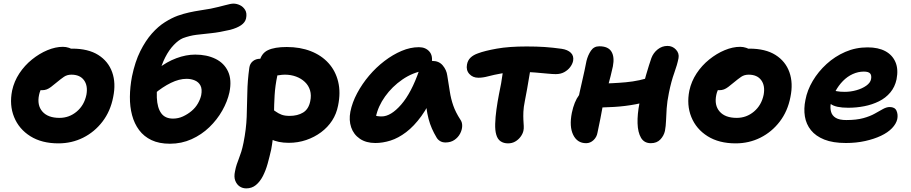

<svg xmlns="http://www.w3.org/2000/svg" viewBox="-20 -781 5039 1062"><path d="M303 12Q211 12 148 -27.5Q85 -67 58 -133.5Q31 -200 47 -280Q58 -331 87 -375Q116 -419 157 -452Q198 -485 242.5 -503.5Q287 -522 328 -522Q345 -522 361.5 -516.5Q378 -511 387.5 -499.5Q397 -488 393 -468Q385 -432 365 -405Q345 -378 298 -363Q274 -355 252.5 -339Q231 -323 216 -302Q201 -281 196 -256Q184 -199 214.5 -164Q245 -129 309 -129Q363 -129 404.5 -164Q446 -199 458 -257Q467 -307 444.5 -337.5Q422 -368 375 -368Q351 -368 333.5 -356Q316 -344 292 -324Q274 -309 262 -300Q250 -291 238.5 -286.5Q227 -282 211 -282Q193 -282 178 -300Q163 -318 171 -357Q177 -385 198.5 -413Q220 -441 250.5 -463Q281 -485 314.5 -498.5Q348 -512 379 -512Q468 -512 523.5 -477Q579 -442 600.5 -381.5Q622 -321 606 -244Q591 -166 547 -108.5Q503 -51 440 -19.5Q377 12 303 12Z M920 14Q860 14 818 -6Q776 -26 749.5 -61.5Q723 -97 710.5 -144Q698 -191 698.5 -245.5Q699 -300 710 -358Q727 -440 756 -498Q785 -556 820 -595.5Q855 -635 892.5 -658.5Q930 -682 963 -694Q994 -705 1025.5 -712Q1057 -719 1087 -723.5Q1117 -728 1145 -733Q1192 -743 1224.5 -752Q1257 -761 1271 -761Q1289 -761 1307 -752.5Q1325 -744 1336 -726Q1347 -708 1341 -679Q1336 -657 1313.5 -641.5Q1291 -626 1253 -616Q1193 -602 1148.5 -597.5Q1104 -593 1067 -588.5Q1030 -584 992 -570Q968 -560 941.5 -532.5Q915 -505 894 -464Q873 -423 861 -372Q845 -296 847.5 -240.5Q850 -185 871.5 -155Q893 -125 937 -125Q966 -125 992 -137Q1018 -149 1039.5 -167Q1061 -185 1074.5 -208.5Q1088 -232 1093 -255Q1099 -288 1089 -307.5Q1079 -327 1058 -336Q1037 -345 1012 -345Q971 -345 925 -322.5Q879 -300 834 -262L782 -319Q811 -367 856.5 -403Q902 -439 955.5 -459Q1009 -479 1060 -479Q1124 -479 1172 -455.5Q1220 -432 1241.5 -385.5Q1263 -339 1249 -270Q1238 -220 1209.5 -169.5Q1181 -119 1138 -77.5Q1095 -36 1039.5 -11Q984 14 920 14Z M1577 9Q1518 9 1476 -12Q1434 -33 1414 -67.5Q1394 -102 1402 -142Q1405 -160 1420.5 -174Q1436 -188 1453 -188Q1469 -188 1481 -180.5Q1493 -173 1506 -163.5Q1519 -154 1536.5 -147Q1554 -140 1582 -140Q1626 -140 1656.5 -158.5Q1687 -177 1696 -221Q1703 -254 1695 -281Q1687 -308 1666.5 -327.5Q1646 -347 1617.5 -357.5Q1589 -368 1556 -368Q1540 -368 1523.5 -365Q1507 -362 1482 -362Q1461 -362 1445 -372.5Q1429 -383 1420 -400.5Q1411 -418 1415 -439Q1425 -486 1462 -503.5Q1499 -521 1566 -521Q1640 -521 1699 -498Q1758 -475 1797 -432Q1836 -389 1850.5 -329Q1865 -269 1850 -197Q1841 -151 1817 -114Q1793 -77 1756 -49.5Q1719 -22 1673.5 -6.5Q1628 9 1577 9ZM1342 261Q1322 261 1306 250.5Q1290 240 1281.5 219Q1273 198 1280 166Q1284 145 1289.5 128.5Q1295 112 1301.5 95.5Q1308 79 1314.5 58.5Q1321 38 1327 8Q1342 -67 1344.5 -134.5Q1347 -202 1348 -268Q1349 -334 1359 -406Q1362 -429 1378.5 -442.5Q1395 -456 1419 -456Q1447 -456 1470.5 -443Q1494 -430 1506 -409.5Q1518 -389 1514 -363Q1502 -306 1499 -254Q1496 -202 1495.5 -153.5Q1495 -105 1492.5 -56Q1490 -7 1480 46Q1471 86 1460.5 124Q1450 162 1434 193Q1418 224 1395.5 242.5Q1373 261 1342 261Z M2056 10Q2005 10 1970.5 -13.5Q1936 -37 1922.5 -76.5Q1909 -116 1918 -163Q1928 -214 1955.5 -265.5Q1983 -317 2021.5 -362.5Q2060 -408 2106.5 -443.5Q2153 -479 2201.5 -499.5Q2250 -520 2297 -520Q2334 -520 2355 -496Q2376 -472 2367 -428Q2364 -412 2353 -403Q2342 -394 2328 -391Q2262 -380 2205.5 -341Q2149 -302 2110 -247.5Q2071 -193 2059 -134Q2056 -117 2055.5 -102.5Q2055 -88 2059 -66L2011 -168Q2032 -150 2049 -143.5Q2066 -137 2091 -137Q2142 -137 2199 -202.5Q2256 -268 2299 -393Q2308 -417 2329 -430.5Q2350 -444 2372 -444Q2408 -444 2429 -419Q2450 -394 2454 -363Q2462 -315 2468 -275Q2474 -235 2487 -197.5Q2500 -160 2526 -120Q2537 -105 2536.5 -84Q2536 -63 2525 -42Q2514 -21 2493.5 -7Q2473 7 2444 7Q2427 7 2414.5 -0.5Q2402 -8 2395 -20Q2380 -45 2369 -70Q2358 -95 2350.5 -123.5Q2343 -152 2338 -189Q2333 -226 2330 -274L2384 -278Q2351 -194 2310.5 -138.5Q2270 -83 2226.5 -50Q2183 -17 2140 -3.5Q2097 10 2056 10Z M2626 -351Q2595 -351 2576 -372Q2557 -393 2563 -424Q2567 -447 2582.5 -462Q2598 -477 2624 -486Q2661 -500 2728 -512Q2795 -524 2893 -524Q2949 -524 2993 -521Q3037 -518 3087 -511Q3120 -506 3137.5 -489Q3155 -472 3150 -444Q3146 -426 3133.5 -409.5Q3121 -393 3101 -382Q3081 -371 3054 -371Q3037 -371 3006.5 -374Q2976 -377 2939.5 -380Q2903 -383 2867 -383Q2799 -383 2754.5 -375Q2710 -367 2680.5 -359Q2651 -351 2626 -351ZM2790 12Q2766 12 2749 0.5Q2732 -11 2725 -36Q2718 -59 2719 -96Q2720 -133 2726 -176Q2732 -219 2740 -260Q2754 -325 2759.5 -369.5Q2765 -414 2770 -442L2923 -450Q2922 -443 2917.5 -418Q2913 -393 2907.5 -359Q2902 -325 2895.5 -288.5Q2889 -252 2883 -222Q2876 -188 2875 -162.5Q2874 -137 2875 -118Q2876 -99 2877 -84.5Q2878 -70 2875 -57Q2871 -40 2859 -24Q2847 -8 2829.5 2Q2812 12 2790 12Z M3222 11Q3173 11 3150.5 -35Q3128 -81 3143 -157Q3156 -219 3182.5 -254.5Q3209 -290 3231 -304Q3243 -312 3259 -315.5Q3275 -319 3291 -319Q3364 -319 3441.5 -326Q3519 -333 3589 -358L3612 -238Q3558 -216 3497.5 -204.5Q3437 -193 3375.5 -189.5Q3314 -186 3256 -186L3174 -213Q3186 -272 3200 -332Q3214 -392 3224 -444Q3232 -476 3248.5 -500.5Q3265 -525 3295 -525Q3344 -525 3362 -495.5Q3380 -466 3370 -414Q3365 -390 3357.5 -360.5Q3350 -331 3341.5 -300Q3333 -269 3325.5 -241.5Q3318 -214 3314 -195Q3308 -160 3301 -125.5Q3294 -91 3285 -48Q3281 -23 3263 -6Q3245 11 3222 11ZM3580 11Q3543 11 3525.5 -19Q3508 -49 3506.5 -99Q3505 -149 3517 -210Q3536 -306 3553.5 -366Q3571 -426 3583 -460Q3594 -489 3618 -508Q3642 -527 3672 -527Q3700 -527 3719 -506.5Q3738 -486 3733 -459Q3726 -423 3709.5 -377.5Q3693 -332 3680 -268Q3670 -219 3667.5 -181Q3665 -143 3664 -113.5Q3663 -84 3658 -57Q3652 -30 3632.5 -9.5Q3613 11 3580 11Z M4049 12Q3957 12 3894 -27.5Q3831 -67 3804 -133.5Q3777 -200 3793 -280Q3804 -331 3833 -375Q3862 -419 3903 -452Q3944 -485 3988.5 -503.5Q4033 -522 4074 -522Q4091 -522 4107.5 -516.5Q4124 -511 4133.5 -499.5Q4143 -488 4139 -468Q4131 -432 4111 -405Q4091 -378 4044 -363Q4020 -355 3998.5 -339Q3977 -323 3962 -302Q3947 -281 3942 -256Q3930 -199 3960.5 -164Q3991 -129 4055 -129Q4109 -129 4150.5 -164Q4192 -199 4204 -257Q4213 -307 4190.5 -337.5Q4168 -368 4121 -368Q4097 -368 4079.5 -356Q4062 -344 4038 -324Q4020 -309 4008 -300Q3996 -291 3984.5 -286.5Q3973 -282 3957 -282Q3939 -282 3924 -300Q3909 -318 3917 -357Q3923 -385 3944.5 -413Q3966 -441 3996.5 -463Q4027 -485 4060.5 -498.5Q4094 -512 4125 -512Q4214 -512 4269.5 -477Q4325 -442 4346.5 -381.5Q4368 -321 4352 -244Q4337 -166 4293 -108.5Q4249 -51 4186 -19.5Q4123 12 4049 12Z M4659 10Q4587 10 4539.5 -9Q4492 -28 4465.5 -61Q4439 -94 4432 -137Q4425 -180 4435 -228Q4445 -282 4475.5 -333.5Q4506 -385 4552 -427Q4598 -469 4655.5 -494Q4713 -519 4779 -519Q4838 -519 4877 -498Q4916 -477 4933 -437.5Q4950 -398 4939 -342Q4930 -300 4904.5 -269.5Q4879 -239 4841.5 -220.5Q4804 -202 4760.5 -193.5Q4717 -185 4672 -185Q4603 -185 4575.5 -205.5Q4548 -226 4552 -250Q4555 -264 4563.5 -271.5Q4572 -279 4587 -279Q4597 -279 4612 -276Q4627 -273 4653 -273Q4685 -273 4717 -282Q4749 -291 4771.5 -307Q4794 -323 4798 -343Q4802 -364 4793 -374.5Q4784 -385 4758 -385Q4727 -385 4697 -371.5Q4667 -358 4642.5 -333Q4618 -308 4600.5 -275.5Q4583 -243 4575 -206Q4571 -183 4577 -162Q4583 -141 4603 -129Q4623 -117 4661 -117Q4717 -117 4755 -127.5Q4793 -138 4818.5 -152.5Q4844 -167 4864 -178Q4884 -189 4901 -189Q4930 -189 4939 -168Q4948 -147 4943 -122Q4937 -96 4914 -72Q4891 -48 4853 -30Q4815 -12 4765.5 -1Q4716 10 4659 10Z"/></svg>

Font: Shantell Sans
Style: Bold Italic
Weight: 700
Italic angle: -11°
Designer: Stephen Nixon, Anya Danilova, Shantell Martin
Foundry: Arrow Type
Version: Version 1.011;[c5ecc13dd]